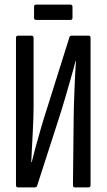

<svg xmlns="http://www.w3.org/2000/svg" viewBox="-20 -809 460 829"><path d="M57 0Q49 0 49 -10V-645Q49 -655 57 -655H117Q125 -655 125 -645V-347Q125 -327 124 -295.5Q123 -264 121 -228.5Q119 -193 117.5 -161.5Q116 -130 115 -109H117Q124 -138 134.5 -176.5Q145 -215 158 -259.5Q171 -304 185 -347L280 -649Q282 -655 288 -655H363Q371 -655 371 -645V-10Q371 0 362 0H303Q295 0 295 -10L298 -294Q298 -318 299 -350.5Q300 -383 301.5 -419Q303 -455 304.5 -488Q306 -521 308 -545H306Q298 -513 286 -471.5Q274 -430 261 -385Q248 -340 233 -294L140 -6Q138 0 130 0ZM136 -723Q127 -723 127 -732V-780Q127 -789 136 -789H284Q293 -789 293 -780V-732Q293 -723 284 -723Z"/></svg>

Font: Sofia Sans Extra Condensed Medium
Style: Regular
Weight: 500
Version: Version 4.100